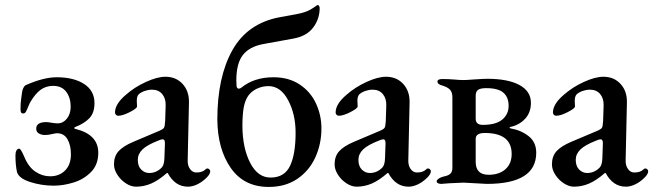

<svg xmlns="http://www.w3.org/2000/svg" viewBox="-20 -723 2579 758"><path d="M47 -44Q41 -72 41 -110Q41 -122 45 -129Q49 -136 56 -136Q62 -136 75 -106Q92 -64 119.5 -45.5Q147 -27 178 -27Q214 -27 237 -50Q260 -73 260 -114Q260 -149 246.5 -173Q233 -197 205 -197Q199 -197 184.5 -193.5Q170 -190 158 -190Q144 -190 133.5 -196Q123 -202 123 -215Q123 -241 163 -241Q169 -241 183 -238.5Q197 -236 208 -236Q229 -236 244 -254.5Q259 -273 259 -302Q259 -337 241.5 -360.5Q224 -384 190 -384Q162 -384 141 -369Q120 -354 101 -322Q98 -318 91 -301Q86 -288 82 -281.5Q78 -275 72 -275Q65 -275 63 -279.5Q61 -284 61 -293Q61 -316 63.5 -332.5Q66 -349 67 -358Q68 -367 72 -375.5Q76 -384 82 -387Q152 -418 204 -418Q271 -418 312 -391.5Q353 -365 353 -316Q353 -277 332.5 -256Q312 -235 278 -222Q273 -220 273 -217.5Q273 -215 278 -214Q368 -192 368 -120Q368 -73 339.5 -44Q311 -15 270.5 -2.5Q230 10 192 10Q144 10 99 -4.5Q54 -19 47 -44Z M430 -74Q430 -106 448 -126Q466 -146 506 -163L603 -204Q623 -212 627 -218Q631 -224 632 -245L634 -306Q635 -334 620.5 -351.5Q606 -369 580 -369Q566 -369 551.5 -364Q537 -359 528 -351Q520 -343 520 -325L521 -303Q521 -295 492.5 -280.5Q464 -266 447 -266Q441 -266 437.5 -270Q434 -274 434 -279Q434 -312 476 -348Q511 -379 556 -399.5Q601 -420 633 -420Q675 -420 701 -391.5Q727 -363 726 -318L721 -92Q720 -70 730 -56Q740 -42 755 -42Q779 -42 791 -54Q795 -58 798 -58Q803 -58 806.5 -54.5Q810 -51 810 -47Q810 -36 796 -22Q779 -5 759.5 4.5Q740 14 722 14Q671 14 642 -40H639Q606 -11 577 1.5Q548 14 517 14Q497 14 476.5 0.5Q456 -13 443 -33.5Q430 -54 430 -74ZM618 -61Q628 -71 629 -97L631 -154V-159Q631 -173 622 -173Q616 -173 605 -168Q561 -151 542.5 -133Q524 -115 524 -92Q524 -67 537.5 -53.5Q551 -40 569 -40Q597 -40 618 -61Z M838 -251Q838 -419 897.5 -525Q957 -631 1084 -655L1134 -664Q1175 -671 1193 -679Q1211 -687 1231 -702Q1232 -703 1235 -703Q1238 -703 1240 -699Q1242 -695 1242 -691Q1242 -649 1217 -615Q1192 -581 1140 -571L1019 -549Q965 -539 939 -506Q913 -473 913 -405L914 -382Q916 -373 923 -373Q928 -373 933 -377Q983 -418 1060 -418Q1120 -418 1163 -389.5Q1206 -361 1227.5 -314.5Q1249 -268 1249 -216Q1249 -155 1225 -102Q1201 -49 1154 -17Q1107 15 1041 15Q943 15 891 -60Q839 -135 838 -251ZM1147 -199Q1147 -272 1117.5 -327.5Q1088 -383 1040 -383Q1016 -383 994.5 -373Q973 -363 960 -345Q947 -326 942 -297.5Q937 -269 937 -224Q938 -137 968 -79.5Q998 -22 1048 -22Q1103 -22 1125 -68Q1147 -114 1147 -199Z M1301 -74Q1301 -106 1319 -126Q1337 -146 1377 -163L1474 -204Q1494 -212 1498 -218Q1502 -224 1503 -245L1505 -306Q1506 -334 1491.5 -351.5Q1477 -369 1451 -369Q1437 -369 1422.5 -364Q1408 -359 1399 -351Q1391 -343 1391 -325L1392 -303Q1392 -295 1363.5 -280.5Q1335 -266 1318 -266Q1312 -266 1308.5 -270Q1305 -274 1305 -279Q1305 -312 1347 -348Q1382 -379 1427 -399.5Q1472 -420 1504 -420Q1546 -420 1572 -391.5Q1598 -363 1597 -318L1592 -92Q1591 -70 1601 -56Q1611 -42 1626 -42Q1650 -42 1662 -54Q1666 -58 1669 -58Q1674 -58 1677.5 -54.5Q1681 -51 1681 -47Q1681 -36 1667 -22Q1650 -5 1630.5 4.5Q1611 14 1593 14Q1542 14 1513 -40H1510Q1477 -11 1448 1.5Q1419 14 1388 14Q1368 14 1347.5 0.5Q1327 -13 1314 -33.5Q1301 -54 1301 -74ZM1489 -61Q1499 -71 1500 -97L1502 -154V-159Q1502 -173 1493 -173Q1487 -173 1476 -168Q1432 -151 1413.5 -133Q1395 -115 1395 -92Q1395 -67 1408.5 -53.5Q1422 -40 1440 -40Q1468 -40 1489 -61Z M2097 -120Q2097 3 1902 3Q1893 3 1865 1Q1814 -2 1810 -2Q1780 -1 1754 0.5Q1728 2 1722 3Q1715 3 1709.5 0.5Q1704 -2 1704 -7Q1704 -16 1724 -24Q1728 -25 1741 -28.5Q1754 -32 1760 -39.5Q1766 -47 1766 -60V-338Q1766 -359 1756.5 -369Q1747 -379 1727 -385Q1707 -390 1707 -401Q1707 -411 1727 -411Q1750 -411 1774 -409Q1794 -407 1810 -407Q1822 -407 1846 -409Q1891 -412 1903 -412Q1985 -412 2030.5 -387.5Q2076 -363 2076 -317Q2076 -279 2053.5 -254.5Q2031 -230 1996 -222Q1987 -219 1996 -216Q2037 -209 2067 -185.5Q2097 -162 2097 -120ZM1858 -254Q1858 -230 1886 -230Q1938 -230 1963 -251Q1988 -272 1988 -305Q1988 -339 1967.5 -357Q1947 -375 1900 -375Q1876 -375 1867 -368Q1858 -361 1858 -345ZM2000 -115Q2000 -198 1894 -198Q1858 -198 1858 -175V-84Q1858 -33 1909 -33Q1951 -33 1975.5 -55Q2000 -77 2000 -115ZM1724 3H1722Z M2159 -74Q2159 -106 2177 -126Q2195 -146 2235 -163L2332 -204Q2352 -212 2356 -218Q2360 -224 2361 -245L2363 -306Q2364 -334 2349.5 -351.5Q2335 -369 2309 -369Q2295 -369 2280.5 -364Q2266 -359 2257 -351Q2249 -343 2249 -325L2250 -303Q2250 -295 2221.5 -280.5Q2193 -266 2176 -266Q2170 -266 2166.5 -270Q2163 -274 2163 -279Q2163 -312 2205 -348Q2240 -379 2285 -399.5Q2330 -420 2362 -420Q2404 -420 2430 -391.5Q2456 -363 2455 -318L2450 -92Q2449 -70 2459 -56Q2469 -42 2484 -42Q2508 -42 2520 -54Q2524 -58 2527 -58Q2532 -58 2535.5 -54.5Q2539 -51 2539 -47Q2539 -36 2525 -22Q2508 -5 2488.5 4.5Q2469 14 2451 14Q2400 14 2371 -40H2368Q2335 -11 2306 1.5Q2277 14 2246 14Q2226 14 2205.5 0.5Q2185 -13 2172 -33.5Q2159 -54 2159 -74ZM2347 -61Q2357 -71 2358 -97L2360 -154V-159Q2360 -173 2351 -173Q2345 -173 2334 -168Q2290 -151 2271.5 -133Q2253 -115 2253 -92Q2253 -67 2266.5 -53.5Q2280 -40 2298 -40Q2326 -40 2347 -61Z"/></svg>

Font: EB Garamond Medium
Style: Regular
Weight: 500
Designer: Georg Duffner and Octavio Pardo
Foundry: Georg Duffner
Version: Version 1.000